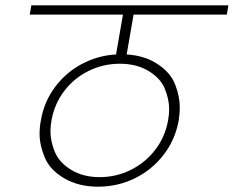

<svg xmlns="http://www.w3.org/2000/svg" viewBox="-20 -760 880 723"><path d="M483 -705 457 -555Q524 -551 573 -519Q622 -487 639.5 -442Q657 -397 657 -355Q657 -332 653 -307Q640 -234 596 -177Q552 -120 487.5 -88.5Q423 -57 349 -57Q276 -57 222 -88.5Q168 -120 148.5 -167Q129 -214 129 -257Q129 -281 134 -307Q146 -377 187 -432Q228 -487 288 -519Q348 -551 417 -555L443 -705H92L98 -740H840L834 -705ZM613 -307Q617 -329 617 -349Q617 -386 600.5 -426Q584 -466 539 -493Q494 -520 431 -520Q369 -520 314 -493Q259 -466 222 -417.5Q185 -369 174 -307Q170 -285 170 -265Q170 -228 186.5 -188Q203 -148 248 -120.5Q293 -93 355 -93Q418 -93 473 -120.5Q528 -148 565 -196.5Q602 -245 613 -307Z"/></svg>

Font: Fz Poppins ExtLt
Style: Italic
Weight: 200
Italic angle: -10°
Designer: Ninad Kale (Devanagari), Jonny Pinhorn (Latin)
Foundry: Indian Type Foundry
Version: Vit hóa bi Vntype.Com & FontZin.Com